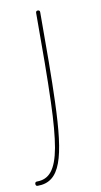

<svg xmlns="http://www.w3.org/2000/svg" viewBox="-97 -521 405 771"><g transform="rotate(-10 105.0 -135.5)"><path d="M115.2 -482.4C109.9 -482.4 106.9 -479.5 106.9 -474.1C106.9 -324.2 106.4 -205.6 103 -110.4C100.6 -32.7 95.2 28.3 87.4 72.8C71.3 160.6 42 193.4 -7.3 193.4C-12.7 193.4 -15.6 196.3 -15.6 202.1C-15.6 208 -12.7 210.9 -7.3 210.9C85.4 210.9 111.8 119.1 119.6 -109.4C123 -204.6 123.5 -324.2 123.5 -474.1C123.5 -479.5 120.6 -482.4 115.2 -482.4Z"/></g></svg>

Font: Mikhak Thin
Style: Regular
Weight: 100
Designer: Amin Abedi
Version: Version 3.2